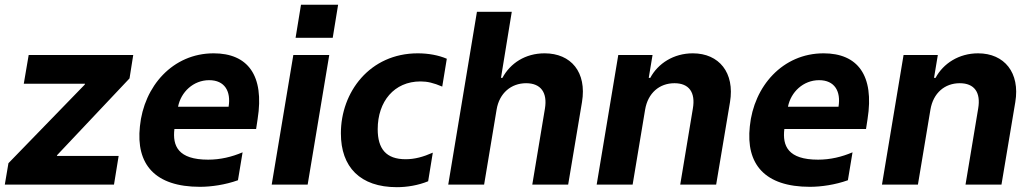

<svg xmlns="http://www.w3.org/2000/svg" viewBox="-22 -777 4338 808"><path d="M-1.8 0H457.7L477.3 -120.7H217.3L218.8 -124.6L523.1 -447.1L538.7 -545.5H98.7L78.1 -424.7H335.9L334.5 -420.8L13.5 -90.2Z M877.1 -552.6C704.9 -552.6 583.5 -414.1 566.8 -245.4C549.4 -85.9 629.6 9.2 819.6 9.2C866.5 9.2 926.1 0.7 979.4 -18.5L998.9 -136C953.8 -116.8 905.5 -105.1 854 -105.1C727.3 -105.1 703.5 -163 712 -234H1055.8L1062.1 -275.6C1091.6 -460.9 1019.9 -552.6 877.1 -552.6ZM940 -327.8H727.3C739.3 -389.6 791.5 -439.6 858.3 -439.6C923.7 -439.6 950.6 -392.8 940 -327.8Z M1244.7 -757.1 1221.9 -617.9H1378.2L1400.9 -757.1ZM1121.4 0H1272.7L1363.6 -545.5H1212.4Z M1648.1 10.7C1691.4 10.7 1738.3 2.8 1779.8 -14.2L1799.4 -134.6C1759.2 -116.8 1723.4 -106.9 1685 -106.9C1603 -106.9 1567.5 -150.6 1567.5 -233.3C1567.5 -349.8 1636.7 -434.3 1747.5 -434.3C1776.6 -434.3 1802.2 -428.3 1839.1 -412.6L1858.3 -529.8C1823.2 -544.7 1780.9 -552.6 1736.2 -552.6C1533.7 -552.6 1412.3 -388.8 1412.6 -215.9C1412.3 -74.2 1493.6 10.7 1648.1 10.7Z M2067.8 -315.3C2079.2 -385.7 2129.6 -426.8 2192.1 -426.8C2254.3 -426.8 2282.3 -387.1 2271.3 -320.3L2218 0H2369L2427.2 -347.3C2448.2 -473.4 2381 -552.6 2269.9 -552.6C2188.6 -552.6 2125.4 -511 2092.3 -449.2H2086.3L2131.7 -727.3H1985.1L1864.3 0H2015.3Z M2489 0H2640.3L2692.8 -315.3C2704.5 -385.7 2753.2 -426.8 2816.4 -426.8C2877.8 -426.8 2905.5 -388.1 2893.8 -320.3L2840.6 0H2991.8L3050.1 -347.3C3070.7 -470.9 3004.3 -552.6 2893.5 -552.6C2812.9 -552.6 2746.8 -509.9 2714.5 -449.2H2708.1L2724.1 -545.5H2579.9Z M3443.9 -552.6C3271.7 -552.6 3150.2 -414.1 3133.5 -245.4C3116.1 -85.9 3196.4 9.2 3386.4 9.2C3433.2 9.2 3492.9 0.7 3546.2 -18.5L3565.7 -136C3520.6 -116.8 3472.3 -105.1 3420.8 -105.1C3294 -105.1 3270.2 -163 3278.8 -234H3622.5L3628.9 -275.6C3658.4 -460.9 3586.6 -552.6 3443.9 -552.6ZM3506.7 -327.8H3294C3306.1 -389.6 3358.3 -439.6 3425.1 -439.6C3490.4 -439.6 3517.4 -392.8 3506.7 -327.8Z M3689.6 0H3840.9L3893.5 -315.3C3905.2 -385.7 3953.8 -426.8 4017 -426.8C4078.5 -426.8 4106.2 -388.1 4094.5 -320.3L4041.2 0H4192.5L4250.7 -347.3C4271.3 -470.9 4204.9 -552.6 4094.1 -552.6C4013.5 -552.6 3947.4 -509.9 3915.1 -449.2H3908.7L3924.7 -545.5H3780.5Z"/></svg>

Font: TID UI
Style: Bold Italic
Weight: 700
Italic angle: -9.39999°
Designer: The TID Project Authors
Foundry: Bakken & Bæck
Version: Version 1.001;hotconv 1.0.109;makeotfexe 2.5.65596